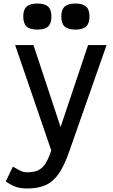

<svg xmlns="http://www.w3.org/2000/svg" viewBox="-20 -874 640 1090"><path d="M134 196Q97 196 70.5 187Q44 178 13 156L53 72Q86 91 100.5 97.5Q115 104 134 104Q171 104 195 93.5Q219 83 237 56Q255 29 271 -20L66 -618H170L324 -153L480 -618H585L373 -14Q346 64 315 110Q284 156 241 176Q198 196 134 196ZM408 -706Q366 -706 347 -723.5Q328 -741 328 -781Q328 -819 347 -836.5Q366 -854 408 -854Q450 -854 469 -836.5Q488 -819 488 -781Q488 -741 469 -723.5Q450 -706 408 -706ZM192 -706Q150 -706 131 -723.5Q112 -741 112 -781Q112 -819 131 -836.5Q150 -854 192 -854Q234 -854 253 -836.5Q272 -819 272 -781Q272 -741 253 -723.5Q234 -706 192 -706Z"/></svg>

Font: Victor Mono Thin
Style: Bold
Weight: 700
Monospace: yes
Version: Version 1.561;gftools[0.9.30]